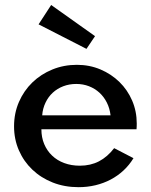

<svg xmlns="http://www.w3.org/2000/svg" viewBox="-20 -742 610 776"><path d="M36.8 -231.4Q36.8 -284.5 56.6 -330Q76.4 -375.5 110.9 -408.9Q145.5 -442.3 191.6 -461.1Q237.7 -480 290.9 -480Q341.8 -480 385.9 -461.4Q430 -442.7 462.7 -410.7Q495.5 -378.6 514.1 -335.5Q532.7 -292.3 532.7 -242.7Q532.7 -236.4 532.5 -231.1Q532.3 -225.9 531.8 -219.5H147.3Q147.3 -186.8 158.6 -159.8Q170 -132.7 190.5 -113.2Q210.9 -93.6 239.5 -83Q268.2 -72.3 302.7 -72.3Q345.9 -72.3 380 -90Q414.1 -107.7 441.4 -143.2L519.5 -102.7Q502.7 -75 479.3 -53.2Q455.9 -31.4 427.5 -16.4Q399.1 -1.4 366.1 6.6Q333.2 14.5 297.3 14.5Q240.9 14.5 193.2 -4.3Q145.5 -23.2 110.7 -56.4Q75.9 -89.5 56.4 -134.3Q36.8 -179.1 36.8 -231.4ZM150.5 -275.9H426.8Q423.6 -304.1 411.8 -327.5Q400 -350.9 381.8 -367.5Q363.6 -384.1 339.8 -393.4Q315.9 -402.7 288.2 -402.7Q260 -402.7 235.7 -393.4Q211.4 -384.1 193.2 -367.3Q175 -350.5 163.9 -327Q152.7 -303.6 150.5 -275.9ZM329.5 -544.5 135.9 -643.6 186.8 -721.8 364.1 -595.9Z"/></svg>

Font: Spartan MB SemBd
Style: Regular
Weight: 600
Designer: Matt Bailey, Mirko Velimirovic
Foundry: Matt Bailey
Version: Version 1.005